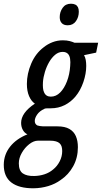

<svg xmlns="http://www.w3.org/2000/svg" viewBox="-86 -762 542 1022"><path d="M92.8 240.2Q15.6 240.7 -25.4 209.5Q-66.4 178.2 -65.9 114.3Q-65.4 60.5 -32.2 18.6Q1 -23.4 60.1 -46.9Q44.9 -53.7 35.6 -70.3Q26.4 -86.9 26.4 -107.9Q26.4 -134.3 44.4 -159.9Q62.5 -185.5 99.6 -210.4Q80.6 -223.1 68.8 -250.2Q57.1 -277.3 57.1 -315.4Q57.1 -369.6 80.3 -423.8Q103.5 -478 147 -510.7Q167.5 -527.3 193.6 -537.4Q219.7 -547.4 248 -547.4Q270 -547.4 285.4 -543.2Q300.8 -539.1 310.1 -534.7H436.5L425.8 -481.9L361.3 -468.3Q367.7 -457.5 370.4 -442.9Q373 -428.2 373 -411.1Q373 -369.6 357.7 -325Q342.3 -280.3 315.9 -248.5Q291.5 -219.2 258.1 -202.4Q224.6 -185.5 184.1 -185.5Q172.4 -185.5 163.6 -185.3Q154.8 -185.1 150.9 -183.1Q124.5 -170.9 111.8 -152.3Q99.1 -133.8 99.1 -118.2Q99.1 -101.6 112.8 -94.2Q118.2 -92.3 126 -91.1Q133.8 -89.8 143.6 -89.4H219.7Q259.3 -89.4 283.2 -75.7Q307.1 -62 317.9 -37.1Q328.6 -12.2 328.6 21.5Q328.6 77.6 303.7 122.8Q278.8 168 237.3 195.8Q208 217.3 170.7 228.5Q133.3 239.7 92.8 240.2ZM96.2 174.8Q124.5 174.3 150.6 165.8Q176.8 157.2 196.8 140.1Q218.3 123 231.7 96.9Q245.1 70.8 245.1 42Q245.1 29.3 242.2 18.8Q239.3 8.3 231 0.5Q224.1 -5.9 211.7 -9.5Q199.2 -13.2 180.2 -13.2H116.2Q93.3 -13.2 69.6 5.4Q45.9 23.9 30 51.8Q14.2 79.6 14.2 107.4Q14.2 146.5 35.6 161.1Q57.1 175.8 96.2 174.8ZM184.6 -247.6Q212.4 -247.6 234.4 -269.8Q256.3 -292 270.5 -329.1Q284.7 -366.2 287.6 -410.6Q289.6 -432.6 287.1 -449Q284.7 -465.3 276.4 -474.6Q271.5 -480 264.4 -482.9Q257.3 -485.8 247.6 -485.8Q226.1 -485.8 207.8 -470.7Q189.5 -455.6 175.5 -431.4Q161.6 -407.2 153.1 -379.2Q144.5 -351.1 142.6 -324.7Q141.6 -308.1 142.8 -293.9Q144 -279.8 148.9 -270Q158.7 -247.6 184.6 -247.6ZM274.4 -627.4Q253.4 -627.4 242.7 -638.9Q231.9 -650.4 231.9 -670.9Q231.9 -698.2 247.3 -720.2Q262.7 -742.2 291.5 -742.2Q305.7 -742.2 314.9 -737.5Q324.2 -732.9 328.9 -723.6Q333.5 -714.4 333.5 -699.7Q333.5 -670.9 318.1 -649.2Q302.7 -627.4 274.4 -627.4Z"/></svg>

Font: Open Sans Condensed Medium
Style: Italic
Weight: 500
Width: 3
Italic angle: -12°
Designer: Monotype Design Team
Foundry: Monotype Imaging Inc.
Version: Version 3.000